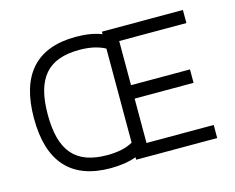

<svg xmlns="http://www.w3.org/2000/svg" viewBox="-96 -817 1183 966"><g transform="rotate(-15 495.5 -334.0)"><path d="M925 -599V-667H503V-654C465 -669 420 -676 369 -676C164 -676 60 -561 60 -334C60 -107 164 8 369 8C420 8 465 1 503 -13V0H925V-68H575V-299H882V-369H575V-599H925ZM369 -60C205 -60 132 -144 132 -334C132 -523 205 -608 369 -608C424 -608 468 -598 503 -579V-89C468 -69 424 -60 369 -60Z"/></g></svg>

Font: Maven Pro
Style: Regular
Weight: 400
Designer: Joe Prince
Foundry: Joe Prince
Version: Version 1.003